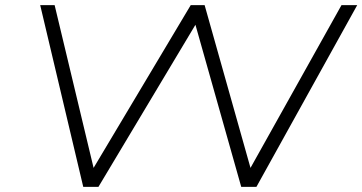

<svg xmlns="http://www.w3.org/2000/svg" viewBox="-20 -725 1406 745"><path d="M303 0 136 -705H192L344 -70H341L720 -705H774L953 -70H950L1305 -705H1366L975 0H916L738 -630H739L362 0Z"/></svg>

Font: Nunito Sans 7pt Expanded ExtraLight
Style: Italic
Weight: 250
Width: 7
Italic angle: -9°
Designer: Vernon Adams
Foundry: Vernon Adams
Version: Version 3.101;gftools[0.9.27]